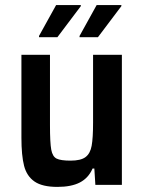

<svg xmlns="http://www.w3.org/2000/svg" viewBox="-20 -725 562 753"><path d="M64 -185V-510H176V-234Q176 -165 181 -138Q186 -111 202 -103Q218 -95 257 -95Q297 -95 315.5 -109Q334 -123 339.5 -153.5Q345 -184 345 -244V-510H458V0H354L350 -64H343Q327 -27 293.5 -9.5Q260 8 205 8Q146 8 115.5 -13Q85 -34 74.5 -74.5Q64 -115 64 -185ZM133 -579V-584L200 -705H297V-701L205 -579ZM292 -579V-584L359 -705H456V-701L364 -579Z"/></svg>

Font: Saira Semi Condensed Medium
Style: Regular
Weight: 500
Width: 4
Designer: Hector Gatti with collaboration of the Omnibus-Type team
Foundry: Omnibus-Type
Version: Version 1.001; ttfautohint (v1.8)